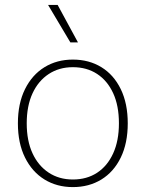

<svg xmlns="http://www.w3.org/2000/svg" viewBox="-20 -753 594 783"><path d="M277 -510Q343 -510 393.5 -479Q444 -448 472.5 -389.5Q501 -331 501 -250Q501 -169 472.5 -110.5Q444 -52 393.5 -21Q343 10 277 10Q212 10 161.5 -21Q111 -52 82 -110.5Q53 -169 53 -250Q53 -331 82 -389.5Q111 -448 161.5 -479Q212 -510 277 -510ZM277 -479Q221 -479 178.5 -451Q136 -423 112.5 -372Q89 -321 89 -250Q89 -179 112.5 -128Q136 -77 178.5 -49Q221 -21 277 -21Q334 -21 376 -48.5Q418 -76 441.5 -127.5Q465 -179 465 -250Q465 -322 441.5 -373Q418 -424 376 -451.5Q334 -479 277 -479ZM215 -733 298 -580H267L176 -733Z"/></svg>

Font: Kantumruy Pro ExtraLight
Style: Regular
Weight: 250
Version: Version 1.002